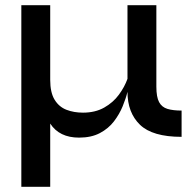

<svg xmlns="http://www.w3.org/2000/svg" viewBox="-20 -518 731 738"><path d="M678 8Q566 8 518 -38.5Q470 -85 470 -165Q464 -140 451.5 -109.5Q439 -79 418 -51.5Q397 -24 364 -6.5Q331 11 284 11Q208 11 173 -43V200H62V-498H173V-211Q173 -162 190 -134.5Q207 -107 235.5 -96Q264 -85 299 -85Q346 -85 380.5 -104.5Q415 -124 437 -154Q459 -184 470 -215V-498H581V-185Q581 -145 591.5 -125.5Q602 -106 623.5 -99.5Q645 -93 678 -93Z"/></svg>

Font: Syne SemiBold
Style: Regular
Weight: 600
Designer: Lucas Descroix
Foundry: Bonjour Monde
Version: Version 2.200; ttfautohint (v1.8.4)